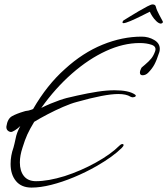

<svg xmlns="http://www.w3.org/2000/svg" viewBox="-20 -782 758 870"><path d="M123 68Q77 68 52.5 38.5Q28 9 28 -39Q28 -77 41 -113Q43 -120 45.5 -130.5Q48 -141 51 -155Q55 -179 72 -211Q60 -199 47.5 -191.5Q35 -184 31 -184Q22 -184 15 -190.5Q8 -197 9 -209Q14 -244 34.5 -255.5Q55 -267 89 -277Q91 -278 96 -279Q101 -280 109 -281Q117 -283 122.5 -285Q128 -287 130 -288Q193 -397 274 -469Q355 -543 444.5 -579.5Q534 -616 622 -616Q653 -616 678.5 -601Q704 -586 704 -561Q704 -552 702 -546Q690 -509 679.5 -489.5Q669 -470 651 -452Q640 -441 626 -441Q614 -441 614 -453Q614 -462 621 -475Q623 -477 627 -480.5Q631 -484 636 -488Q655 -504 665.5 -517Q676 -530 683 -550Q690 -571 667 -579Q644 -587 613 -587Q539 -587 460.5 -551Q382 -515 306.5 -449Q231 -383 167 -293Q189 -304 209.5 -312.5Q230 -321 250 -328Q256 -330 268.5 -334Q281 -338 300 -342L330 -349Q379 -360 421.5 -366.5Q464 -373 499 -373Q563 -373 591 -354Q600 -348 591 -343Q585 -341 582 -341Q577 -341 571 -344Q552 -356 516 -356Q456 -356 328 -320Q301 -313 265.5 -297.5Q230 -282 195.5 -264Q161 -246 135 -230Q115 -197 104 -173Q93 -149 82 -113Q70 -77 70 -46Q70 -7 88.5 16Q107 39 143 39Q198 39 273 16Q347 -8 414.5 -45.5Q482 -83 520 -121Q532 -133 539 -128L540 -125Q540 -120 532 -112Q492 -72 417 -29Q368 -1 315 21Q262 43 212.5 55.5Q163 68 123 68ZM708 -675Q699 -676 688.5 -686Q678 -696 670 -708.5Q662 -721 659 -729Q643 -721 618 -708.5Q593 -696 570.5 -686.5Q548 -677 539 -677Q535 -677 535 -681Q535 -683 536.5 -685Q538 -687 539 -689Q547 -694 566.5 -706Q586 -718 608 -731Q630 -744 647.5 -753Q665 -762 671 -762Q684 -762 686 -752Q690 -736 701.5 -715Q713 -694 717 -686Q718 -685 718 -682Q718 -679 714.5 -677Q711 -675 708 -675Z"/></svg>

Font: Allison
Style: Regular
Weight: 400
Designer: Robert E. Leuschke
Foundry: Robert E. Leuschke
Version: Version 1.010; ttfautohint (v1.8.3)